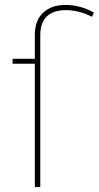

<svg xmlns="http://www.w3.org/2000/svg" viewBox="-20 -757 400 777"><path d="M360 -706 352 -689Q300 -716 246 -716Q197 -716 170 -691Q143 -666 143 -614V0H121V-499H31V-519H121V-617Q121 -674 154.5 -705.5Q188 -737 244 -737Q306 -737 360 -706Z"/></svg>

Font: Fira Sans Thin
Style: Regular
Weight: 100
Designer: bBox Type GmbH & Carrois Corporate GbR & Edenspiekermann AG
Foundry: bBox Type GmbH & Carrois Corporate GbR & Edenspiekermann AG
Version: Version 4.301